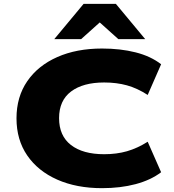

<svg xmlns="http://www.w3.org/2000/svg" viewBox="-20 -969 907 1001"><path d="M512 12Q379 12 278.5 -32.5Q178 -77 122 -158.5Q66 -240 66 -352Q66 -464 122 -545.5Q178 -627 278.5 -671.5Q379 -716 512 -716Q608 -716 687 -696Q766 -676 820 -634L750 -474Q696 -509 642 -524Q588 -539 523 -539Q413 -539 350.5 -492Q288 -445 288 -353Q288 -261 350 -213Q412 -165 523 -165Q588 -165 642 -180.5Q696 -196 750 -230L820 -71Q766 -30 687 -9Q608 12 512 12ZM263 -765 416 -949H584L737 -765H597L500 -852L403 -765Z"/></svg>

Font: Nunito Sans 10pt Expanded Black
Style: Regular
Weight: 900
Width: 7
Designer: Vernon Adams
Foundry: Vernon Adams
Version: Version 3.101;gftools[0.9.27]